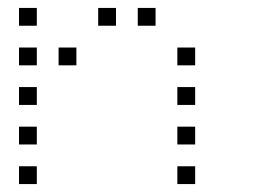

<svg xmlns="http://www.w3.org/2000/svg" viewBox="-20 -493 640 485"><path d="M29 -473Q28 -473 28 -473Q28 -473 28 -472V-429Q28 -428 28 -428Q28 -428 29 -428H72Q73 -428 73 -428Q73 -428 73 -429V-472Q73 -473 73 -473Q73 -473 72 -473ZM229 -473Q228 -473 228 -473Q228 -473 228 -472V-429Q228 -428 228 -428Q228 -428 229 -428H272Q273 -428 273 -428Q273 -428 273 -429V-472Q273 -473 273 -473Q273 -473 272 -473ZM329 -473Q328 -473 328 -473Q328 -473 328 -472V-429Q328 -428 328 -428Q328 -428 329 -428H372Q373 -428 373 -428Q373 -428 373 -429V-472Q373 -473 373 -473Q373 -473 372 -473ZM29 -373Q28 -373 28 -373Q28 -373 28 -372V-329Q28 -328 28 -328Q28 -328 29 -328H72Q73 -328 73 -328Q73 -328 73 -329V-372Q73 -373 73 -373Q73 -373 72 -373ZM129 -373Q128 -373 128 -373Q128 -373 128 -372V-329Q128 -328 128 -328Q128 -328 129 -328H172Q173 -328 173 -328Q173 -328 173 -329V-372Q173 -373 173 -373Q173 -373 172 -373ZM429 -373Q428 -373 428 -373Q428 -373 428 -372V-329Q428 -328 428 -328Q428 -328 429 -328H472Q473 -328 473 -328Q473 -328 473 -329V-372Q473 -373 473 -373Q473 -373 472 -373ZM29 -273Q28 -273 28 -273Q28 -273 28 -272V-229Q28 -228 28 -228Q28 -228 29 -228H72Q73 -228 73 -228Q73 -228 73 -229V-272Q73 -273 73 -273Q73 -273 72 -273ZM429 -273Q428 -273 428 -273Q428 -273 428 -272V-229Q428 -228 428 -228Q428 -228 429 -228H472Q473 -228 473 -228Q473 -228 473 -229V-272Q473 -273 473 -273Q473 -273 472 -273ZM29 -173Q28 -173 28 -173Q28 -173 28 -172V-129Q28 -128 28 -128Q28 -128 29 -128H72Q73 -128 73 -128Q73 -128 73 -129V-172Q73 -173 73 -173Q73 -173 72 -173ZM429 -173Q428 -173 428 -173Q428 -173 428 -172V-129Q428 -128 428 -128Q428 -128 429 -128H472Q473 -128 473 -128Q473 -128 473 -129V-172Q473 -173 473 -173Q473 -173 472 -173ZM29 -73Q28 -73 28 -73Q28 -73 28 -72V-29Q28 -28 28 -28Q28 -28 29 -28H72Q73 -28 73 -28Q73 -28 73 -29V-72Q73 -73 73 -73Q73 -73 72 -73ZM429 -73Q428 -73 428 -73Q428 -73 428 -72V-29Q428 -28 428 -28Q428 -28 429 -28H472Q473 -28 473 -28Q473 -28 473 -29V-72Q473 -73 473 -73Q473 -73 472 -73Z"/></svg>

Font: Doto Light
Style: Regular
Weight: 300
Monospace: yes
Version: Version 1.000